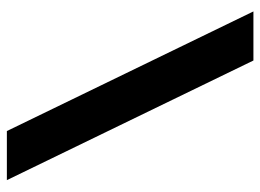

<svg xmlns="http://www.w3.org/2000/svg" viewBox="-122 -654 776 573"><g transform="rotate(90 266.5 -368.0)"><path d="M14.6 -735.8 371.6 0H518.1L161.1 -735.8Z"/></g></svg>

Font: Estedad Black
Style: Regular
Weight: 900
Designer: Amin Abedi
Version: Version 7.3